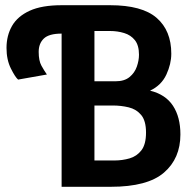

<svg xmlns="http://www.w3.org/2000/svg" viewBox="-20 -717 742 737"><path d="M216.5 0V-588Q168 -588 148.2 -569Q128.5 -550 128.5 -518Q128.5 -484 139 -465Q149.5 -446 160 -431L49.5 -411.5Q38.5 -420.5 21.8 -454Q5 -487.5 5 -533Q5 -580.5 26.2 -617.5Q47.5 -654.5 94 -675.8Q140.5 -697 216.5 -697H402.5Q525.5 -697 581.5 -648.2Q637.5 -599.5 637.5 -511Q637.5 -471.5 618.5 -430.5Q599.5 -389.5 556 -369Q615.5 -354.5 644 -311Q672.5 -267.5 672.5 -201Q672.5 -109 609.5 -54.5Q546.5 0 405.5 0ZM402.5 -598H342.5V-405H423.5Q457.5 -405 477.2 -421.2Q497 -437.5 505.2 -461.2Q513.5 -485 513.5 -507Q513.5 -543 497.8 -562.8Q482 -582.5 456.5 -590.2Q431 -598 402.5 -598ZM413.5 -312H342.5V-101H419.5Q449.5 -101 477.2 -109Q505 -117 522.8 -140Q540.5 -163 540.5 -208Q540.5 -253.5 521.8 -275.8Q503 -298 473.8 -305Q444.5 -312 413.5 -312Z"/></svg>

Font: Alatsi
Style: Regular
Weight: 400
Designer: Spyros Zevelakis, Eben Sorkin
Foundry: www.sorkintype.com
Version: Version 1.008; ttfautohint (v1.8.4.7-5d5b)